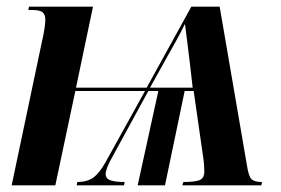

<svg xmlns="http://www.w3.org/2000/svg" viewBox="-20 -556 844 576"><path d="M106 -432Q111 -453 113.5 -470.5Q116 -488 116 -497Q116 -512 108 -519Q100 -526 75 -526H65L67 -536H259L208 -293H420L554 -536H639L721 -59Q726 -26 735 -18Q744 -10 766 -10L764 0H527L530 -10Q566 -10 579.5 -16Q593 -22 593 -42Q593 -50 592 -63.5Q591 -77 588 -95L561 -283H534L475 0H393L455 -283H425L318 -87Q297 -50 297 -34Q297 -20 311.5 -15Q326 -10 354 -10L352 0H210L212 -10Q241 -10 259.5 -23Q278 -36 297 -70L415 -283H206L146 0H15ZM430 -293H558L550 -363Q546 -398 541.5 -432.5Q537 -467 535 -483H534Q530 -474 519.5 -454Q509 -434 484 -390Z"/></svg>

Font: Noto Serif Display ExtraCondensed
Style: Bold Italic
Weight: 700
Width: 2
Italic angle: -12°
Designer: Monotype Design Team
Foundry: Monotype Imaging Inc.
Version: Version 2.009